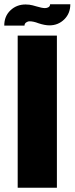

<svg xmlns="http://www.w3.org/2000/svg" viewBox="-60 -881 350 901"><path d="M207 -714V0H23V-714ZM151 -843Q137 -843 111 -851Q108 -852 93 -856Q78 -860 60 -860Q18 -860 -11 -832.5Q-40 -805 -40 -761H55Q55 -770 62.5 -775.5Q70 -781 79 -781Q97 -781 120 -772Q150 -762 172 -762Q213 -762 241.5 -790Q270 -818 270 -861H175Q175 -852 168 -847.5Q161 -843 151 -843Z"/></svg>

Font: Non Bureau Extended
Style: Bold
Weight: 700
Width: 7
Designer: Jona Saucedo
Foundry: Non Foundry
Version: Version 1.000; ttfautohint (v1.8.4)